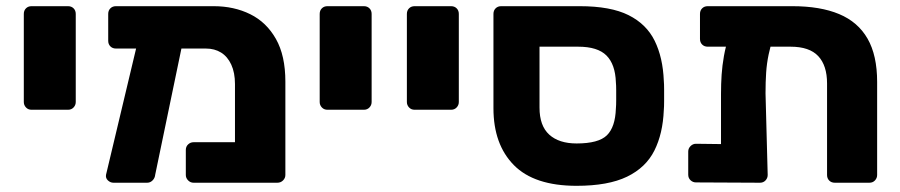

<svg xmlns="http://www.w3.org/2000/svg" viewBox="-20 -591 2912 621"><path d="M82 -236Q71 -236 64 -243.5Q57 -251 57 -261V-546Q57 -557 64 -564Q71 -571 82 -571H200Q211 -571 218 -564Q225 -557 225 -546V-261Q225 -251 218 -243.5Q211 -236 200 -236Z M646 -434H355Q344 -434 337 -441Q330 -448 330 -459V-546Q330 -557 337 -564Q344 -571 355 -571H671Q737 -571 789.5 -545Q842 -519 872.5 -465Q903 -411 903 -327V-25Q903 -15 895.5 -7.5Q888 0 877 0H606Q596 0 588.5 -7.5Q581 -15 581 -25V-106Q581 -117 588.5 -124Q596 -131 606 -131H740V-319Q740 -356 728 -382Q716 -408 695 -421Q674 -434 646 -434ZM347 0Q337 0 329 -7.5Q321 -15 323 -26L429 -471Q431 -481 438 -488Q445 -495 455 -494L549 -493Q560 -493 568 -484Q576 -475 573 -464L482 -26Q481 -15 473.5 -7.5Q466 0 456 0Z M1039 -236Q1028 -236 1021 -243.5Q1014 -251 1014 -261V-546Q1014 -557 1021 -564Q1028 -571 1039 -571H1157Q1168 -571 1175 -564Q1182 -557 1182 -546V-261Q1182 -251 1175 -243.5Q1168 -236 1157 -236Z M1321 -236Q1310 -236 1303 -243.5Q1296 -251 1296 -261V-546Q1296 -557 1303 -564Q1310 -571 1321 -571H1439Q1450 -571 1457 -564Q1464 -557 1464 -546V-261Q1464 -251 1457 -243.5Q1450 -236 1439 -236Z M1845 10Q1708 10 1642 -57Q1576 -124 1576 -241V-546Q1576 -557 1583 -564Q1590 -571 1601 -571H1855Q1955 -571 2013 -542Q2071 -513 2097.5 -459Q2124 -405 2127 -330Q2128 -320 2128 -301.5Q2128 -283 2128 -264Q2128 -245 2127 -235Q2124 -159 2096.5 -104Q2069 -49 2008 -19.5Q1947 10 1845 10ZM1845 -127Q1916 -127 1943 -153.5Q1970 -180 1972 -240Q1973 -250 1973 -266.5Q1973 -283 1973 -299Q1973 -315 1972 -325Q1970 -383 1941.5 -411.5Q1913 -440 1850 -440H1725V-243Q1725 -184 1756.5 -155.5Q1788 -127 1845 -127Z M2269 -440Q2258 -440 2251 -447Q2244 -454 2244 -465V-546Q2244 -557 2251 -564Q2258 -571 2269 -571H2543Q2633 -571 2694 -545.5Q2755 -520 2786 -466Q2817 -412 2817 -326V-25Q2817 -15 2810 -7.5Q2803 0 2792 0H2680Q2669 0 2662 -7Q2655 -14 2655 -25V-321Q2655 -379 2626.5 -409.5Q2598 -440 2537 -440ZM2393 -509H2438Q2465 -509 2475.5 -498Q2486 -487 2482 -475Q2472 -443 2466 -414.5Q2460 -386 2458 -356Q2456 -326 2456 -289L2463 -25Q2463 -15 2456 -7.5Q2449 0 2438 0L2231 -1Q2221 -1 2213.5 -8Q2206 -15 2206 -26V-101Q2206 -111 2213.5 -118.5Q2221 -126 2231 -126L2312 -125V-287Q2312 -320 2314 -349.5Q2316 -379 2321.5 -410Q2327 -441 2338 -475Q2343 -489 2354.5 -499Q2366 -509 2393 -509Z"/></svg>

Font: DVN-Rubik
Style: Bold
Weight: 700
Designer: Hubert and Fischer
Foundry: Hubert & Fischer
Version: Version 2.102